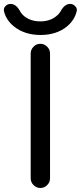

<svg xmlns="http://www.w3.org/2000/svg" viewBox="-43 -978 412 978"><path d="M113.3 -70.3V-705.1Q113.3 -725.6 127.9 -740.2Q142.6 -754.9 162.6 -754.9Q182.6 -754.9 197.3 -740.2Q211.9 -725.6 211.9 -705.1V-70.3Q211.9 -49.8 197.3 -35.2Q182.6 -20.5 162.6 -20.5Q142.6 -20.5 127.9 -35.2Q113.3 -49.8 113.3 -70.3ZM-22.5 -919.9Q-23.4 -923.8 -23.4 -927.7Q-23.4 -938.5 -15.6 -946.3Q-4.9 -958 10.7 -958Q39.1 -958 58.6 -921.9Q67.4 -905.3 83 -893.6Q115.2 -869.1 162.6 -869.1Q210 -869.1 242.2 -894.5Q257.8 -906.2 266.6 -921.9Q286.1 -958 314.5 -958Q330.1 -958 339.8 -946.3Q348.6 -938.5 348.6 -927.7Q348.6 -924.8 347.7 -920.9Q336.9 -876 298.8 -843.8Q245.1 -799.8 163.6 -799.8Q82 -799.8 27.3 -843.8Q-11.7 -876 -22.5 -919.9Z"/></svg>

Font: Gen Jyuu GothicX Regular
Style: Regular
Weight: 400
Designer: [Source Han Sans]
Ryoko NISHIZUKA  (kana & ideographs); Paul D. Hunt (Latin, Greek & Cyrillic); Wenlong ZHANG  (bopomofo
Version: Version 1.002.20150607